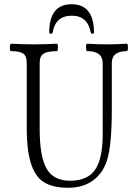

<svg xmlns="http://www.w3.org/2000/svg" viewBox="-20 -872 629 905"><path d="M212 -718Q212 -852 317 -852Q423 -852 423 -718Q423 -713 416.5 -713Q410 -713 408 -718Q393 -798 319 -798Q241 -798 228 -718Q227 -713 219.5 -713Q212 -713 212 -718ZM301 13Q227 13 185 -14.5Q143 -42 124 -108Q106 -170 106 -264V-575Q106 -609 88.5 -620Q71 -631 32 -631Q26 -631 26.5 -648.5Q27 -666 32 -666Q86 -663 140 -663Q195 -663 249 -666Q253 -666 253 -648.5Q253 -631 249 -631Q205 -631 186 -619.5Q167 -608 167 -575V-264Q167 -133 200 -76.5Q233 -20 310 -20Q392 -20 428 -71.5Q464 -123 464 -239V-575Q464 -631 391 -631Q386 -631 385.5 -648.5Q385 -666 391 -666Q438 -663 484 -663Q532 -663 578 -666Q583 -666 583 -648.5Q583 -631 578 -631Q507 -631 507 -575V-356Q507 -183 483 -112Q463 -53 416.5 -20Q370 13 301 13Z"/></svg>

Font: Junicode Cond Light
Style: Regular
Weight: 300
Width: 3
Designer: Peter S. Baker
Version: Version 2.201